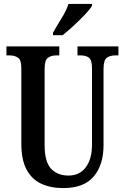

<svg xmlns="http://www.w3.org/2000/svg" viewBox="-20 -951 638 981"><path d="M303 10Q239 10 190.5 -12.5Q142 -35 115.5 -85Q89 -135 89 -217V-603Q89 -645 71.5 -656.5Q54 -668 29 -668H13V-714H283V-668H268Q242 -668 225 -656Q208 -644 208 -599V-210Q208 -124 241 -89Q274 -54 330 -54Q387 -54 418.5 -96.5Q450 -139 450 -211V-603Q450 -645 434 -656.5Q418 -668 391 -668H376V-714H585V-668H569Q543 -668 526 -656Q509 -644 509 -599V-209Q509 -109 459 -49.5Q409 10 303 10ZM251 -784Q271 -820 295 -858.5Q319 -897 330 -931H450V-921Q440 -904 414 -876.5Q388 -849 357 -820.5Q326 -792 300 -771H251Z"/></svg>

Font: Noto Serif Devanagari ExtraCondensed SemiBold
Style: Regular
Weight: 600
Width: 2
Designer: Universal Thirst, Indian Type Foundry and the Monotype Design Team
Foundry: Monotype Imaging Inc.
Version: Version 2.004; ttfautohint (v1.8.4.7-5d5b)